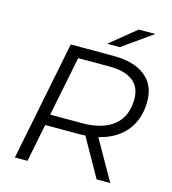

<svg xmlns="http://www.w3.org/2000/svg" viewBox="-126 -984 975 1087"><g transform="rotate(15 361.5 -440.5)"><path d="M62 0 202 -700H454Q573 -700 638.5 -648Q704 -596 704 -502Q704 -413 664.5 -350.5Q625 -288 552 -255Q479 -222 379 -222H148L187 -256L136 0ZM541 0 398 -254H477L621 0ZM185 -250 160 -286H380Q499 -286 564.5 -339Q630 -392 630 -495Q630 -564 583 -600Q536 -636 449 -636H232L270 -672ZM400 -757 552 -881H649L474 -757Z"/></g></svg>

Font: MOST Montserrat
Style: Italic
Weight: 400
Italic angle: -11.3°
Designer: Julieta Ulanovsky
Foundry: Julieta Ulanovsky
Version: Version 8.000;March 11, 2024;FontCreator 15.0.0.2926 64-bit